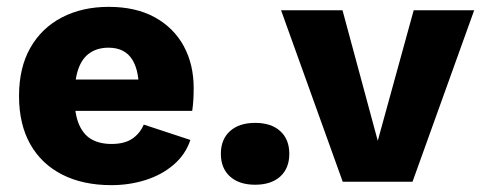

<svg xmlns="http://www.w3.org/2000/svg" viewBox="-20 -530 1403 560"><path d="M304.7 10Q221.8 10 161.4 -20.8Q100.9 -51.6 68.2 -109.6Q35.5 -167.6 35.5 -250Q35.5 -332.4 68.4 -390.4Q101.3 -448.4 160.5 -479.2Q219.8 -510 297 -510Q376.2 -510 431.5 -479.5Q486.8 -449 515.9 -395.6Q544.9 -342.2 544.9 -273.1Q544.9 -254.5 543.8 -236.9Q542.6 -219.2 540.6 -206.6H144.8V-298.1H466.4L384.5 -255.7Q387.7 -320.7 366 -355.8Q344.2 -390.9 296.7 -390.9Q264.7 -390.9 242.2 -375.7Q219.7 -360.6 208.5 -329Q197.4 -297.4 197.4 -247.3Q197.4 -197.8 210.2 -167.6Q223 -137.4 246.9 -123.7Q270.8 -110.1 305.1 -110.1Q342.7 -110.1 365.3 -125.1Q387.9 -140.2 399.3 -166.6L535.3 -121.8Q521.1 -79.3 486.6 -49.7Q452.2 -20.1 404.8 -5Q357.5 10 304.7 10Z M724 -171.6Q771 -171.6 797.4 -147.6Q823.8 -123.6 823.8 -81.4Q823.8 -39.2 797.4 -15.2Q771 8.8 724 8.8Q677.6 8.8 650.9 -15.2Q624.2 -39.2 624.2 -81.4Q624.2 -123.6 650.9 -147.6Q677.6 -171.6 724 -171.6Z M1186.6 -500H1363L1183.2 0H979.6L799.8 -500H979L1081.8 -119.4Z"/></svg>

Font: Work Sans
Style: Regular
Weight: 400
Designer: Wei Huang
Foundry: Wei Huang
Version: Version 2.006; ttfautohint (v1.8.1.43-b0c9)